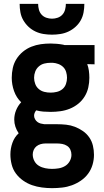

<svg xmlns="http://www.w3.org/2000/svg" viewBox="-20 -764 540 997"><path d="M250 213Q276 213 302.5 210Q329 207 353.5 198Q378 189 400 174Q422 159 437.5 138Q453 117 460.5 91.5Q468 66 468 40Q468 16 462.5 -7.5Q457 -31 443.5 -50.5Q430 -70 410.5 -83.5Q391 -97 369 -105.5Q347 -114 323.5 -116.5Q300 -119 276 -119H224Q221 -119 218.5 -119Q216 -119 213 -119Q212 -119 211.5 -119Q211 -119 210 -119Q201 -120 191.5 -122.5Q182 -125 174.5 -130.5Q167 -136 162 -145Q157 -154 157 -163Q157 -171 160 -178Q163 -185 168 -191Q186 -186 205 -184.5Q224 -183 243 -183Q268 -183 293.5 -186.5Q319 -190 342.5 -199.5Q366 -209 386 -225Q406 -241 419.5 -263Q433 -285 438.5 -310Q444 -335 444 -360Q444 -379 441.5 -397Q439 -415 433 -431L471 -430V-530H315L308 -532Q292 -535 275.5 -536.5Q259 -538 243 -538Q217 -538 192 -534.5Q167 -531 143 -521.5Q119 -512 99 -495.5Q79 -479 65.5 -457.5Q52 -436 46.5 -411Q41 -386 41 -360Q41 -325 53 -291Q65 -257 90 -233Q73 -215 63.5 -191.5Q54 -168 54 -143Q54 -124 60 -106Q66 -88 77 -72Q55 -52 44.5 -22.5Q34 7 34 38Q34 64 40.5 90Q47 116 62.5 137Q78 158 100 173.5Q122 189 146.5 197.5Q171 206 197.5 209.5Q224 213 250 213ZM250 113Q233 113 215 109.5Q197 106 182 97Q167 88 158.5 72Q150 56 150 38Q150 26 155 14.5Q160 3 169.5 -4.5Q179 -12 191 -15.5Q203 -19 216 -19Q218 -19 220 -19Q222 -19 224 -19H276Q290 -19 303.5 -16.5Q317 -14 328.5 -6.5Q340 1 345.5 13.5Q351 26 351 40Q351 57 342 73Q333 89 318 98Q303 107 285.5 110Q268 113 250 113ZM243 -283Q226 -283 210 -287Q194 -291 181.5 -301.5Q169 -312 163 -328Q157 -344 157 -360Q157 -377 163 -392.5Q169 -408 181.5 -419Q194 -430 210 -434Q226 -438 243 -438H254Q269 -437 283.5 -431.5Q298 -426 308.5 -415.5Q319 -405 323.5 -390Q328 -375 328 -360Q328 -344 322.5 -328Q317 -312 304.5 -301.5Q292 -291 275.5 -287Q259 -283 243 -283ZM250 -584Q272 -584 294 -587.5Q316 -591 336 -600.5Q356 -610 372.5 -625Q389 -640 399.5 -659Q410 -678 414 -700Q418 -722 418 -744H322Q322 -729 318 -714Q314 -699 304 -688Q294 -677 279.5 -672Q265 -667 250 -667Q235 -667 220.5 -672Q206 -677 196 -688Q186 -699 182 -714Q178 -729 178 -744H82Q82 -722 86 -700Q90 -678 101 -659Q112 -640 128 -625Q144 -610 164 -600.5Q184 -591 206 -587.5Q228 -584 250 -584Z"/></svg>

Font: Iosevka SS09
Style: Bold
Weight: 700
Monospace: yes
Designer: Belleve Invis
Foundry: Belleve Invis
Version: Version 5.2.1; ttfautohint (v1.8.3)